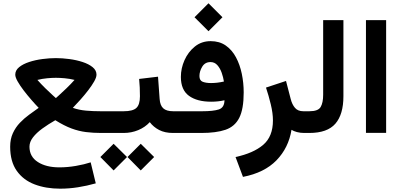

<svg xmlns="http://www.w3.org/2000/svg" viewBox="-20 -804 2423 1161"><path d="M213.9 -151.9Q194.3 -171.9 170.2 -199.7Q146 -227.5 123.5 -256.8Q101.1 -286.1 86.7 -311.5Q72.3 -336.9 72.3 -352.5Q72.3 -378.9 95.7 -397.9Q119.1 -417 156.5 -429.2Q193.8 -441.4 236.6 -447Q279.3 -452.6 317.9 -452.6Q356 -452.6 398.7 -447Q441.4 -441.4 479 -429.2Q516.6 -417 540 -397.9Q563.5 -378.9 563.5 -352.5Q563.5 -336.4 549.6 -311.8Q535.6 -287.1 513.9 -258.8Q492.2 -230.5 467.3 -202.4Q442.4 -174.3 420.4 -151.9Q457.5 -138.7 500.5 -135Q543.5 -131.3 587.9 -131.3H620.6V0H591.3Q543 0 500 -5.4Q457 -10.7 412.6 -27.1Q368.2 -43.5 314.5 -77.1Q272 -52.7 236.3 -26.9Q200.7 -1 179.4 26.6Q158.2 54.2 158.2 83Q158.2 143.1 208.5 175.5Q258.8 208 338.9 208Q388.2 208 439 199.2Q489.7 190.4 528.3 177.7L559.1 304.7Q505.9 319.8 451.4 328.4Q397 336.9 343.8 336.9Q257.8 336.9 189.5 311Q121.1 285.2 81.3 229Q41.5 172.9 41.5 83Q41.5 36.6 57.9 1.2Q74.2 -34.2 100.3 -61.5Q126.5 -88.9 156.5 -110.6Q186.5 -132.3 213.9 -151.9ZM317.9 -333.5Q294.4 -333.5 265.4 -330.8Q236.3 -328.1 206.1 -320.8Q228.5 -295.4 254.4 -270Q280.3 -244.6 299.1 -227.8Q317.9 -210.9 317.9 -210.9Q317.9 -210.9 336.7 -227.8Q355.5 -244.6 381.8 -270Q408.2 -295.4 430.7 -320.8Q400.9 -328.1 371.3 -330.8Q341.8 -333.5 317.9 -333.5Z M600.6 -131.3H728Q783.2 -131.3 804.7 -151.4Q826.2 -171.4 826.2 -222.2Q826.2 -249.5 825 -275.4Q823.7 -301.3 821.3 -326.7L935.5 -340.3L945.3 -205.6Q947.8 -167 967 -149.2Q986.3 -131.3 1027.3 -131.3H1037.6V0H1026.4Q976.6 0 942.1 -18.1Q907.7 -36.1 885.7 -65.4Q856.9 -34.2 815.7 -17.1Q774.4 0 728 0H600.6ZM831.1 65.4 912.1 145.5 831.1 226.6 751 145.5ZM667 65.4 748 145.5 667 226.6 586.9 145.5Z M1240.7 -784.2 1325.2 -699.7 1240.7 -615.2 1156.2 -699.7ZM1203.6 -131.3Q1269.5 -131.3 1303.2 -142.3Q1336.9 -153.3 1337.4 -197.8Q1300.3 -189 1256.8 -189Q1171.4 -189 1122.6 -224.6Q1073.7 -260.3 1073.7 -338.9Q1073.7 -390.6 1095.7 -440.2Q1117.7 -489.7 1158.2 -522.5Q1198.7 -555.2 1253.9 -555.2Q1307.1 -555.2 1345 -528.8Q1382.8 -502.4 1406.7 -457.8Q1430.7 -413.1 1442.1 -357.9Q1453.6 -302.7 1453.6 -245.1Q1453.6 -144.5 1426.8 -91.6Q1399.9 -38.6 1343.5 -19.3Q1287.1 0 1197.8 0H1018.1V-131.3ZM1256.3 -301.8Q1293.9 -301.8 1334 -311Q1330.1 -336.4 1320.6 -363.8Q1311 -391.1 1294.4 -409.9Q1277.8 -428.7 1252.9 -428.7Q1219.7 -428.7 1202.9 -400.9Q1186 -373 1186 -344.2Q1186 -316.9 1206.1 -309.3Q1226.1 -301.8 1256.3 -301.8Z M1819.3 0Q1795.4 0 1775.6 -5.4Q1755.9 -10.7 1742.7 -19Q1725.1 89.8 1651.9 165.3Q1578.6 240.7 1449.2 265.6L1404.3 145.5Q1512.7 122.1 1571.5 71.8Q1630.4 21.5 1630.4 -75.7Q1630.4 -119.6 1617.4 -173.1Q1604.5 -226.6 1588.4 -274.4L1709.5 -314.5L1737.8 -205.6Q1746.1 -172.4 1763.7 -151.9Q1781.2 -131.3 1814 -131.3H1833V0Z M1813.5 -131.3H1851.1Q1903.8 -131.3 1918.9 -157Q1934.1 -182.6 1934.1 -231.4V-682.1H2056.6V-222.2Q2056.6 -112.3 2008.1 -56.2Q1959.5 0 1850.6 0H1813.5Z M2314.9 -682.1V-0.5H2192.9V-682.1Z"/></svg>

Font: Vazirmatn UI NL
Style: Bold
Weight: 700
Designer: Saber Rastikerdar
Foundry: Saber Rastikerdar
Version: Version 33.003